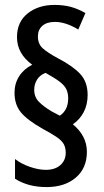

<svg xmlns="http://www.w3.org/2000/svg" viewBox="-20 -780 422 780"><path d="M39 -403Q39 -441 58 -470.5Q77 -500 111 -517Q49 -562 49 -629Q49 -691 92.5 -725.5Q136 -760 201 -760Q237 -760 266 -752.5Q295 -745 327 -727L298 -660Q247 -691 203 -691Q170 -691 152 -675Q134 -659 134 -632Q134 -601 154.5 -583Q175 -565 214 -544Q274 -513 305 -480.5Q336 -448 336 -394Q336 -355 320 -324.5Q304 -294 276 -275Q333 -228 333 -163Q333 -97 288 -58.5Q243 -20 169 -20Q94 -20 41 -54V-134Q65 -115 100.5 -102.5Q136 -90 166 -90Q204 -90 225.5 -109.5Q247 -129 247 -159Q247 -180 239 -194.5Q231 -209 210.5 -223Q190 -237 153 -257Q91 -292 65 -323.5Q39 -355 39 -403ZM119 -415Q119 -386 138 -366.5Q157 -347 189 -328L223 -310Q257 -333 257 -380Q257 -402 249.5 -417.5Q242 -433 222.5 -448Q203 -463 165 -484Q142 -475 130.5 -456.5Q119 -438 119 -415Z"/></svg>

Font: Noto Sans Georgian ExtraCondensed Medium
Style: Regular
Weight: 500
Width: 2
Designer: Monotype Design Team, Akaki Razmadze
Foundry: Google LLC
Version: Version 2.005; ttfautohint (v1.8.4.7-5d5b)